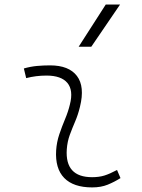

<svg xmlns="http://www.w3.org/2000/svg" viewBox="-20 -815 626 845"><path d="M495.1 -66.9 510.3 -31.2Q483.4 -14.2 453.9 -2.2Q424.3 9.8 385.7 9.8Q303.2 9.8 262.7 -31.7Q222.2 -73.2 227.1 -153.3Q229.5 -189.9 241.2 -224.4Q252.9 -258.8 266.6 -291.5Q280.3 -324.2 287.6 -355Q303.7 -417.5 276.6 -450Q249.5 -482.4 184.6 -482.4Q138.2 -482.4 95.2 -471.2L85 -513.7Q113.8 -522 142.6 -524.7Q171.4 -527.3 200.2 -527.3Q283.2 -527.3 318.6 -480.7Q354 -434.1 332 -345.2Q323.7 -310.5 310.8 -280.5Q297.9 -250.5 287.1 -221.2Q276.4 -191.9 273.9 -157.7Q265.6 -35.2 385.3 -35.2Q416 -35.2 439.5 -42.5Q462.9 -49.8 495.1 -66.9ZM326.2 -609.4 445.3 -794.9H508.3L381.8 -609.4Z"/></svg>

Font: Cascadia Mono NF ExtraLight
Style: Italic
Weight: 200
Italic angle: -10°
Monospace: yes
Designer: Aaron Bell
Foundry: Saja Typeworks
Version: Version 2404.023; ttfautohint (v1.8.4)